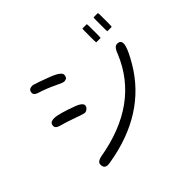

<svg xmlns="http://www.w3.org/2000/svg" viewBox="-161 -1040 1322 1322"><g transform="rotate(-45 500.0 -379.5)"><path d="M848.1 -529.8Q833 -525.4 820.8 -502.4Q814.5 -491.7 809.6 -476.1L809.1 -475.6Q667.5 -133.3 229.5 -59.1Q205.6 -53.7 194.8 -43Q187 -35.2 187 -23.4Q187 -2.9 196 6.1Q205.1 15.1 224.1 15.1L247.6 12.2Q650.9 -55.2 830.1 -358.9Q877 -438.5 887.2 -479.5Q890.1 -490.7 890.1 -498Q890.1 -515.1 882.3 -522.9Q878.4 -526.4 872.1 -528.6Q865.7 -530.8 858.9 -530.8Q852.1 -530.8 848.1 -529.8ZM241.2 -739.7Q219.2 -739.7 210 -730.5Q201.7 -722.2 201.7 -705.1Q201.7 -695.8 208.5 -689Q216.3 -681.2 233.4 -675.8Q300.8 -654.3 353.5 -628.4Q382.3 -614.3 396 -609.1Q409.7 -604 413.1 -604Q432.1 -604 440.4 -612.3Q448.7 -620.6 448.7 -638.7Q448.7 -647.9 438.5 -657.7Q419.4 -676.8 368.2 -696.3Q276.4 -731.4 249 -738.3Q243.2 -739.7 241.2 -739.7ZM188.5 -475.1Q163.6 -475.1 153.3 -464.8Q145 -456.5 145 -439.5Q145 -430.2 151.9 -423.8Q161.1 -414.1 184.1 -408.2Q219.7 -399.4 287.6 -375Q339.4 -356 357.4 -352.1Q362.8 -351.1 364.3 -351.1Q377 -351.1 389.6 -362.3Q396.5 -368.2 399.2 -374.5Q401.9 -380.9 401.9 -387.7Q401.9 -396.5 393.1 -405.3Q379.9 -418.9 348.6 -430.7Q229.5 -475.1 188.5 -475.1ZM804.2 -639.2Q806.2 -646.5 806.2 -664.1V-749Q806.2 -765.6 804.2 -773.9H762.2Q760.3 -764.6 760.3 -749V-664.1Q760.3 -647.5 762.2 -639.2ZM870.6 -773.9Q868.7 -766.6 868.7 -749V-664.1Q868.7 -647.5 870.6 -639.2H912.6Q914.6 -646.5 914.6 -664.1V-749Q914.6 -765.6 912.6 -773.9Z"/></g></svg>

Font: YuPearl-ExtraLight
Style: ExtraLight
Weight: 200
Designer: Max Yao
Foundry: Max-Everyday
Version: Version 1.011; ttfautohint (v1.8.3)